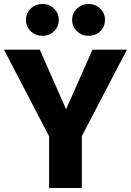

<svg xmlns="http://www.w3.org/2000/svg" viewBox="-28 -942 656 962"><path d="M382 -260V0H218V-259L-8 -693H171.5L303 -394.5L435.5 -693H608ZM184.5 -762.5Q150 -762.5 126 -785.5Q102 -808.5 102 -842.5Q102 -876 126 -899Q150 -922 184.5 -922Q219.5 -922 243 -899Q266.5 -876 266.5 -842.5Q266.5 -808.5 243 -785.5Q219.5 -762.5 184.5 -762.5ZM415.5 -762.5Q382 -762.5 357.8 -785.5Q333.5 -808.5 333.5 -842.5Q333.5 -876 357.8 -899Q382 -922 415.5 -922Q450.5 -922 474.2 -899Q498 -876 498 -842.5Q498 -808.5 474.2 -785.5Q450.5 -762.5 415.5 -762.5Z"/></svg>

Font: Fira Code Light
Style: Bold
Weight: 700
Monospace: yes
Version: Version 5.002